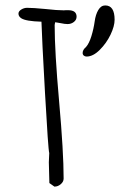

<svg xmlns="http://www.w3.org/2000/svg" viewBox="-20 -693 444 710"><path d="M330.1 -613.8Q326.2 -585.9 317.9 -559.1Q309.6 -532.2 297.9 -519Q285.6 -508.8 285.6 -497.1Q285.6 -491.2 289.8 -487.5Q293.9 -483.9 300.3 -483.9Q324.2 -483.9 349.1 -508.8Q373.5 -533.2 388.7 -564.7Q403.8 -596.2 403.8 -620.1Q403.8 -672.9 369.1 -672.9Q353.5 -672.9 343.5 -656Q333.5 -639.2 330.1 -613.8ZM161.6 -54.7 162.6 -16.1 181.2 -2.9Q194.3 -2.9 204.8 -12Q215.3 -21 215.3 -32.7Q215.3 -130.9 198.7 -316.9Q182.1 -502.9 182.1 -600.6L183.1 -606.4L184.1 -610.8L204.1 -607.4Q219.7 -604 230 -604Q243.2 -604 253.2 -611.8Q263.2 -619.6 263.2 -631.3Q263.2 -655.3 231.9 -655.3H223.6Q220.2 -654.8 215.8 -654.8Q191.4 -654.8 147.9 -659.7Q102.5 -664.1 80.1 -664.1Q68.8 -664.1 58.6 -657.7Q48.3 -651.4 48.3 -642.6Q48.3 -632.3 58.6 -625.5Q75.7 -614.3 133.3 -612.8Q134.8 -557.1 146.5 -347.9Q158.2 -138.7 162.1 -127L160.6 -92.8Z"/></svg>

Font: Amatica SC
Style: Bold
Weight: 400
Designer: Vernon Adams, Ben Nathan
Foundry: newtypography
Version: Version 2.000